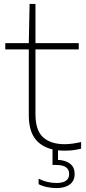

<svg xmlns="http://www.w3.org/2000/svg" viewBox="-20 -760 438 980"><path d="M308 9Q222.5 9 174.8 -34.5Q127 -78 127 -171V-508H7V-540H127L131 -740H161V-540H382V-508H161V-177Q161 -94.5 200 -59.2Q239 -24 310 -24Q346 -24 394 -35V-1Q368.5 5 349.5 7Q330.5 9 308 9ZM268 200Q245 200 219.8 194.8Q194.5 189.5 177 180V152Q201 164 223.8 169Q246.5 174 268 174Q333 174 333 128Q333 82 267 82H248V-10H276V56Q316 58 338.5 76.2Q361 94.5 361 128Q361 163 336.2 181.5Q311.5 200 268 200Z"/></svg>

Font: Encode Sans Exp Th
Style: Regular
Weight: 100
Width: 7
Designer: Multiple Designers
Foundry: Impallari Type
Version: Version 3.002; ttfautohint (v1.8.3) -l 8 -r 50 -G 200 -x 14 